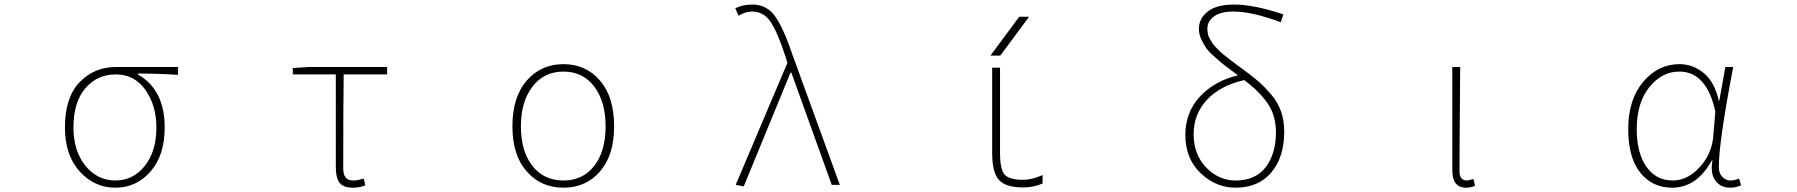

<svg xmlns="http://www.w3.org/2000/svg" viewBox="-20 -827 8040 859"><path d="M270.5 -256.8Q270.5 -390.6 335.9 -459Q401.4 -527.3 499 -527.3H776.4V-492.2Q685.5 -498 596.7 -498V-494.1Q716.8 -425.8 716.8 -256.8Q716.8 -131.8 653.3 -59.6Q589.8 12.7 496.1 12.7Q402.3 12.7 336.4 -60.1Q270.5 -132.8 270.5 -256.8ZM679.7 -256.8Q679.7 -354.5 630.9 -424.3Q582 -494.1 498 -494.1Q415 -494.1 361.8 -432.1Q308.6 -370.1 308.6 -256.8Q308.6 -151.4 362.3 -85.4Q416 -19.5 496.1 -19.5Q576.2 -19.5 627.9 -85Q679.7 -150.4 679.7 -256.8Z M1558.6 12.7Q1516.6 12.7 1499.5 -8.8Q1482.4 -30.3 1482.4 -81.1V-494.1H1290V-522.5L1361.3 -527.3H1711.9V-494.1H1517.6Q1515.6 -353.5 1515.6 -75.2Q1515.6 -45.9 1526.4 -32.7Q1537.1 -19.5 1561.5 -19.5Q1579.1 -19.5 1607.4 -28.3L1614.3 2Q1590.8 12.7 1558.6 12.7Z M2272.5 -261.7Q2272.5 -392.6 2336.4 -466.3Q2400.4 -540 2501 -540Q2601.6 -540 2664.6 -466.3Q2727.5 -392.6 2727.5 -261.7Q2727.5 -132.8 2664.6 -60.1Q2601.6 12.7 2501 12.7Q2400.4 12.7 2336.4 -60.1Q2272.5 -132.8 2272.5 -261.7ZM2501 -19.5Q2587.9 -19.5 2638.7 -85Q2689.5 -150.4 2689.5 -261.7Q2689.5 -372.1 2638.7 -439.5Q2587.9 -506.8 2501 -506.8Q2414.1 -506.8 2362.3 -439.5Q2310.5 -372.1 2310.5 -261.7Q2310.5 -150.4 2361.8 -85Q2413.1 -19.5 2501 -19.5Z M3307.6 6.8 3271.5 0 3502.9 -545.9 3494.1 -574.2Q3459 -682.6 3427.7 -729Q3396.5 -775.4 3344.7 -775.4Q3315.4 -775.4 3284.2 -756.8L3269.5 -790Q3302.7 -806.6 3347.7 -806.6Q3411.1 -806.6 3449.2 -752Q3487.3 -697.3 3528.3 -574.2L3737.3 0H3701.2L3520.5 -502H3516.6Z M4455.1 -578.1H4411.1L4540 -752H4584ZM4454.1 -524.4V-142.6Q4454.1 -67.4 4475.6 -44.9Q4497.1 -22.5 4558.6 -22.5Q4596.7 -22.5 4644.5 -43.9V-5.9Q4602.5 11.7 4558.6 11.7Q4479.5 11.7 4449.2 -22Q4418.9 -55.7 4418.9 -142.6V-524.4Z M5507.8 -19.5Q5597.7 -19.5 5643.1 -79.6Q5688.5 -139.6 5688.5 -235.4Q5688.5 -310.5 5651.4 -364.3Q5614.3 -418 5546.9 -468.8Q5439.5 -444.3 5379.9 -380.4Q5320.3 -316.4 5320.3 -226.6Q5320.3 -135.7 5376.5 -77.6Q5432.6 -19.5 5507.8 -19.5ZM5721.7 -762.7 5710 -727.5Q5582 -775.4 5499 -775.4Q5440.4 -775.4 5411.1 -753.4Q5381.8 -731.4 5381.8 -699.2Q5381.8 -687.5 5383.8 -676.3Q5385.7 -665 5392.6 -653.8Q5399.4 -642.6 5404.3 -634.3Q5409.2 -626 5421.9 -613.3Q5434.6 -600.6 5440.9 -594.2Q5447.3 -587.9 5464.8 -574.2Q5482.4 -560.5 5489.3 -555.2Q5496.1 -549.8 5518.1 -533.7Q5540 -517.6 5546.9 -512.7Q5587.9 -482.4 5613.3 -460Q5638.7 -437.5 5668 -403.3Q5697.3 -369.1 5711.4 -328.1Q5725.6 -287.1 5725.6 -238.3Q5725.6 -124 5668 -55.7Q5610.4 12.7 5507.8 12.7Q5419.9 12.7 5351.6 -52.2Q5283.2 -117.2 5283.2 -223.6Q5283.2 -324.2 5348.1 -394.5Q5413.1 -464.8 5518.6 -490.2Q5477.5 -520.5 5463.9 -530.8Q5450.2 -541 5419.9 -567.4Q5389.6 -593.8 5377.9 -609.9Q5366.2 -626 5355 -649.9Q5343.8 -673.8 5343.8 -697.3Q5343.8 -744.1 5383.3 -775.4Q5422.9 -806.6 5501 -806.6Q5590.8 -806.6 5721.7 -762.7Z M6538.1 12.7Q6477.5 12.7 6477.5 -66.4V-527.3H6512.7Q6512.7 -472.7 6511.7 -378.4Q6510.7 -284.2 6510.3 -206.5Q6509.8 -128.9 6509.8 -58.6Q6509.8 -40 6518.6 -29.8Q6527.3 -19.5 6541 -19.5Q6549.8 -19.5 6572.3 -26.4L6579.1 3.9Q6561.5 12.7 6538.1 12.7Z M7460.9 12.7Q7372.1 12.7 7318.4 -54.7Q7264.6 -122.1 7264.6 -249Q7264.6 -381.8 7331.5 -460.9Q7398.4 -540 7494.1 -540Q7553.7 -540 7602.5 -500Q7651.4 -460 7669.9 -376H7671.9L7699.2 -527.3H7734.4Q7669.9 -192.4 7669.9 -79.1Q7669.9 -52.7 7685.1 -36.1Q7700.2 -19.5 7722.7 -19.5Q7739.3 -19.5 7760.7 -28.3L7769.5 2Q7746.1 12.7 7719.7 12.7Q7677.7 12.7 7654.3 -19.5Q7630.9 -51.8 7641.6 -109.4H7638.7Q7571.3 12.7 7460.9 12.7ZM7463.9 -19.5Q7530.3 -19.5 7585 -79.6Q7639.6 -139.6 7645.5 -221.7L7654.3 -328.1Q7615.2 -506.8 7493.2 -506.8Q7415 -506.8 7358.9 -437Q7302.7 -367.2 7302.7 -249Q7302.7 -143.6 7345.7 -81.5Q7388.7 -19.5 7463.9 -19.5Z"/></svg>

Font: Gen Shin Gothic Monospace ExtraLight
Style: Regular
Weight: 200
Designer: [Source Han Sans]
Ryoko NISHIZUKA  (kana & ideographs); Paul D. Hunt (Latin, Greek & Cyrillic); Wenlong ZHANG  (bopomofo
Version: Version 1.002.20150607